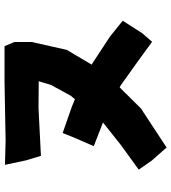

<svg xmlns="http://www.w3.org/2000/svg" viewBox="26 -760 762 855"><g transform="rotate(-90 407.5 -333.0)"><path d="M183.6 -296.9 289.1 -255.9 189.5 -176.8 79.1 -96.7 119.1 -39.1 177.7 27.3 351.6 -86.9 445.3 -181.6 456.1 -175.8 565.4 -97.7 648.4 -37.1 686.5 -81.1 742.2 -168 671.9 -224.6 546.9 -306.6 612.3 -417 647.5 -573.2V-650.4L628.9 -694.3H467.8L209 -689.5L100.6 -692.4L120.1 -599.6L140.6 -532.2L352.5 -543L472.7 -542L456.1 -487.3L408.2 -399.4L392.6 -380.9L359.4 -394.5L242.2 -435.5L219.7 -379.9Z"/></g></svg>

Font: MaokenAssortedSans-Lite
Style: Lite
Weight: 400
Version: Version 1.400